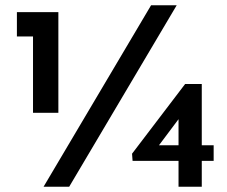

<svg xmlns="http://www.w3.org/2000/svg" viewBox="-20 -707 861 727"><path d="M649 -687 242 0H145L552 -687ZM44 -661H201V-280H105V-569H44ZM789 -157V-98H482L480 -125L681 -389H744V0H656V-282L678 -285L555 -121L541 -157Z"/></svg>

Font: Josefin Sans Medium
Style: Regular
Weight: 500
Designer: Santiago Orozco
Foundry: Typemade
Version: Version 2.001